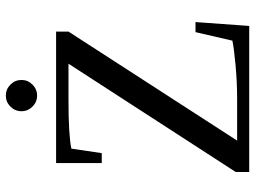

<svg xmlns="http://www.w3.org/2000/svg" viewBox="-127 -738 865 651"><g transform="rotate(-90 305.5 -412.5)"><path d="M47.9 -45.9 415 -612.8H293Q172.4 -612.8 127 -603L111.8 -500H78.1V-654.8H523.9V-612.8L154.3 -41H295.9Q352.5 -41 410.9 -46.4Q469.2 -51.8 493.2 -57.1L522 -182.1H556.2L543 0H47.9ZM359.9 -772Q359.9 -750.5 344.2 -734.9Q328.6 -719.2 306.6 -719.2Q285.2 -719.2 269.5 -734.9Q253.9 -750.5 253.9 -772Q253.9 -793.9 269.5 -809.6Q285.2 -825.2 306.6 -825.2Q328.6 -825.2 344.2 -809.6Q359.9 -793.9 359.9 -772Z"/></g></svg>

Font: Tinos
Style: Regular
Weight: 400
Designer: Steve Matteson
Foundry: Monotype Imaging Inc.
Version: Version 1.23